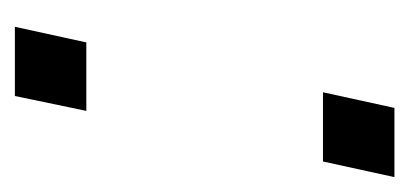

<svg xmlns="http://www.w3.org/2000/svg" viewBox="-166 -384 550 258"><g transform="rotate(90 109.0 -255.0)"><path d="M125 -510 104 -414H197L218 -510ZM37 -96 16 0H109L129 -96Z"/></g></svg>

Font: Saira UNSAM
Style: Italic
Weight: 400
Italic angle: -12°
Designer: Hector Gatti with collaboration of the Omnibus-Type team
Foundry: Omnibus-Type
Version: Version 0.072;PS 000.072;hotconv 1.0.88;makeotf.lib2.5.64775